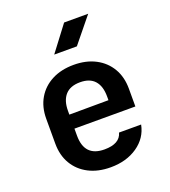

<svg xmlns="http://www.w3.org/2000/svg" viewBox="-143 -889 887 1004"><g transform="rotate(-20 300.0 -387.5)"><path d="M301 10Q231 10 179 -17Q127 -44 98.5 -92.5Q70 -141 70 -206V-344Q70 -409 98.5 -457.5Q127 -506 179 -533Q231 -560 301 -560Q370 -560 421.5 -533Q473 -506 501.5 -457.5Q530 -409 530 -344V-245H191V-206Q191 -89 302 -89Q388 -89 403 -146H526Q512 -75 450.5 -32.5Q389 10 301 10ZM191 -344V-323L409 -324V-345Q409 -402 382 -432.5Q355 -463 301 -463Q246 -463 218.5 -432Q191 -401 191 -344ZM224 -645 330 -785H464L350 -645Z"/></g></svg>

Font: NKDuy Mono
Style: Bold
Weight: 700
Monospace: yes
Designer: NKDuy
Foundry: NKDuy
Version: Version 2.251; ttfautohint (v1.8.4.7-5d5b)